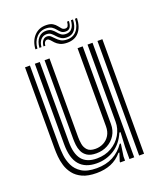

<svg xmlns="http://www.w3.org/2000/svg" viewBox="-142 -848 784 945"><g transform="rotate(-20 250.0 -375.5)"><path d="M200.1 9.7Q155 9.7 126.1 -3.6Q97.3 -17 80.8 -38.4Q64.3 -59.8 56.8 -84.5Q49.4 -109.1 47.5 -132.2Q45.6 -155.4 45.6 -171.6V-600H71.3V-176.5Q71.3 -157 74.3 -129.4Q77.4 -101.8 89.9 -75.1Q102.4 -48.3 130.4 -30.4Q158.5 -12.6 208.4 -12.6Q257.4 -12.6 294 -32Q330.6 -51.4 354.6 -86.7H360.6L351.2 -21.9V0H325.4L325.2 -5.7L338.7 -47.2H333.8Q308.6 -17.7 275.6 -4Q242.5 9.7 200.1 9.7ZM425 0V-600H450.7V0ZM231.6 -82Q201 -82 184 -93.2Q166.9 -104.4 159.3 -121.3Q151.7 -138.2 149.8 -155.8Q148 -173.4 148 -186.2V-600H173.8V-187.6Q173.8 -171.3 176.9 -151.9Q180 -132.4 193.1 -118.4Q206.1 -104.4 235.5 -104.4Q258.1 -104.4 277.5 -114.4Q297 -124.5 308.9 -143.8Q320.8 -163.1 320.8 -190.7V-600H347.7V-193.3Q347.7 -160.2 332.2 -135.1Q316.6 -110 290.3 -96Q264.1 -82 231.6 -82ZM215.9 -35.2Q157.1 -35.7 127.1 -70.5Q97 -105.4 97 -178.1V-600H122.7V-181.3Q122.7 -118.5 147.7 -88Q172.8 -57.4 225.4 -57.4Q269.3 -57.4 302.6 -77Q335.8 -96.5 354.4 -128.1Q373 -159.6 373 -195.5V-600H399.2V0H374.3V-63.6L378.3 -139.5H372.2Q350 -86.9 308.3 -60.9Q266.6 -34.8 215.9 -35.2ZM124 -665.7Q126.7 -708.9 151.3 -734.8Q175.9 -760.7 214.6 -759.7Q235.9 -759.3 247.6 -752Q259.4 -744.8 266.5 -735.4Q273.7 -726.1 280.3 -718.9Q286.8 -711.8 297.5 -711.5Q307.2 -711.2 311.6 -718.3Q315.9 -725.4 317.1 -740.6H326.7Q325.5 -718.6 318 -707.7Q310.6 -696.8 294.3 -697.1Q280.1 -697.3 271.7 -704.3Q263.3 -711.4 256.1 -720.5Q248.9 -729.7 238.5 -736.9Q228.2 -744.2 210 -744.8Q178.4 -745.9 157.5 -723.6Q136.5 -701.3 134.5 -665.7ZM145.1 -665.7Q147.4 -699.1 164 -716.9Q180.5 -734.6 205.4 -733.7Q222.2 -733.3 232.3 -726Q242.3 -718.7 249.9 -709.4Q257.5 -700.1 266.7 -692.9Q276 -685.7 291.5 -685.4Q311.9 -684.9 323.6 -699Q335.4 -713.1 337.3 -740.6H348Q346.5 -705.1 331.5 -686.2Q316.4 -667.3 289.7 -667.9Q271.9 -668.2 260.9 -675.5Q249.8 -682.8 241.5 -692.4Q233.3 -702 224.3 -709.4Q215.4 -716.7 201.6 -717.2Q182.6 -717.9 169.8 -703.4Q157.1 -688.9 155.8 -665.7ZM166.3 -665.7Q167.8 -684.9 176.8 -695.8Q185.9 -706.7 199.4 -706.1Q210.5 -705.6 218.6 -698.5Q226.7 -691.3 235.2 -682Q243.7 -672.6 255.7 -665.4Q267.7 -658.3 286.6 -657.9Q319.1 -657.1 338.3 -679.7Q357.5 -702.4 358.5 -740.6H369.1Q367.3 -693.5 344.7 -667.7Q322.1 -641.9 282 -642.6Q259.7 -643 245.7 -650.1Q231.8 -657.2 223.2 -666.5Q214.7 -675.8 208.3 -683.1Q202 -690.3 194.7 -690.9Q187.7 -691.6 182.1 -684.9Q176.5 -678.2 176.1 -665.7Z"/></g></svg>

Font: Big Shoulders Inline Text SC Thin
Style: Regular
Weight: 100
Designer: Patric King
Foundry: XO Type Co
Version: Version 2.002